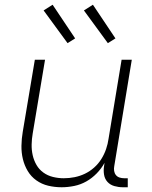

<svg xmlns="http://www.w3.org/2000/svg" viewBox="-20 -782 640 810"><path d="M240 8Q211 8 183.5 1.5Q156 -5 133.5 -21Q111 -37 97 -60.5Q83 -84 76.5 -111Q70 -138 70.5 -167.5Q71 -197 76 -226L127 -530H170L118 -219Q114 -196 113.5 -172.5Q113 -149 118 -127Q123 -105 134 -86Q145 -67 163 -54Q181 -41 203.5 -35.5Q226 -30 249 -30Q272 -30 294.5 -34.5Q317 -39 338 -49Q359 -59 377 -75Q395 -91 407.5 -111Q420 -131 427.5 -153Q435 -175 438 -197L493 -530H536L462 -81Q460 -71 461.5 -61Q463 -51 469 -43.5Q475 -36 484.5 -33Q494 -30 504 -30H519V8H498Q480 8 462.5 3Q445 -2 433.5 -14.5Q422 -27 419 -45Q416 -63 419 -81L421 -95Q408 -71 388 -50.5Q368 -30 344 -16.5Q320 -3 293 2.5Q266 8 240 8ZM435 -600 334 -738 372 -762 467 -620ZM265 -600 164 -738 202 -762 297 -620Z"/></svg>

Font: Iosevka Curly XLtEx
Style: Italic
Weight: 200
Width: 7
Italic angle: -9°
Monospace: yes
Designer: Belleve Invis
Foundry: Belleve Invis
Version: Version 11.1.0; ttfautohint (v1.8.3)